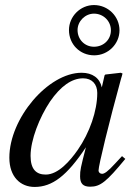

<svg xmlns="http://www.w3.org/2000/svg" viewBox="-20 -729 541 760"><path d="M463 -111 436 -82C406 -49 393 -41 384 -41C376 -41 370 -47 370 -54C370 -74 412 -246 459 -417C462 -427 463 -429 465 -438L458 -441L397 -434L394 -431L383 -383C375 -420 346 -441 303 -441C170 -441 17 -260 17 -105C17 -29 61 11 117 11C187 11 245 -33 320 -146C299 -64 297 -56 297 -31C297 -2 309 10 337 10C377 10 401 -9 476 -100ZM365 -361C365 -290 335 -204 288 -136C258 -93 211 -38 161 -38C125 -38 101 -57 101 -112C101 -175 136 -264 178 -327C220 -388 264 -419 309 -419C344 -419 365 -396 365 -361ZM453 -609C453 -664 408 -709 352 -709C298 -709 253 -664 253 -610C253 -554 296 -510 353 -510C408 -510 453 -555 453 -609ZM419 -609C419 -572 390 -544 352 -544C315 -544 287 -573 287 -610C287 -645 317 -675 352 -675C389 -675 419 -646 419 -609Z"/></svg>

Font: STIXGeneral
Style: Italic
Weight: 400
Italic angle: -16.33°
Designer: MicroPress Inc., with final additions and corrections provided by Coen Hoffman, Elsevier (retired)
Version: Version 1.1.0